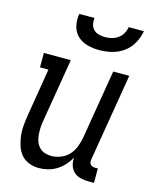

<svg xmlns="http://www.w3.org/2000/svg" viewBox="-113 -816 726 901"><g transform="rotate(15 250.0 -366.0)"><path d="M163 8Q137 8 114 -1Q91 -10 76 -28Q61 -46 53.5 -69.5Q46 -93 43 -117.5Q40 -142 42.5 -168Q45 -194 49 -219L87 -450H46V-520H177L125 -208Q122 -191 121.5 -174Q121 -157 122.5 -141Q124 -125 129.5 -110Q135 -95 146 -83.5Q157 -72 172.5 -67Q188 -62 205 -62Q227 -62 250 -71Q273 -80 289.5 -98Q306 -116 314.5 -138.5Q323 -161 327 -183L383 -520H461L390 -93Q389 -87 390 -81Q391 -75 395 -70.5Q399 -66 404.5 -64Q410 -62 416 -62H431V8H404Q384 8 365.5 3.5Q347 -1 333.5 -13Q320 -25 314 -43.5Q308 -62 310 -82Q299 -62 283 -44.5Q267 -27 247.5 -15Q228 -3 206 2.5Q184 8 163 8ZM293 -600Q263 -600 235 -607.5Q207 -615 187 -634Q167 -653 160.5 -681.5Q154 -710 159 -740H233Q231 -724 234.5 -709Q238 -694 248 -684Q258 -674 273 -670Q288 -666 304 -666Q320 -666 336 -670Q352 -674 366 -684Q380 -694 388.5 -709Q397 -724 399 -740H473Q468 -710 452.5 -681.5Q437 -653 411 -634Q385 -615 354 -607.5Q323 -600 293 -600Z"/></g></svg>

Font: Iosevka Curly Slab
Style: Italic
Weight: 400
Italic angle: -9°
Monospace: yes
Designer: Belleve Invis
Foundry: Belleve Invis
Version: Version 22.1.2; ttfautohint (v1.8.4)